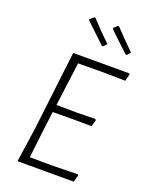

<svg xmlns="http://www.w3.org/2000/svg" viewBox="-158 -935 786 1016"><g transform="rotate(20 235.5 -427.5)"><path d="M422 -726H416Q342 -794 306 -830L305 -836L325 -854L331 -855Q375 -808 439 -745ZM289 -726H282Q227 -777 172 -830L171 -836L192 -854L198 -855Q255 -793 306 -745ZM395 -44 398 -38 388 0H71L99 -194L152 -639H468L471 -633L461 -595L321 -597L195 -596L163 -350L281 -349L382 -351L386 -345L376 -308L271 -309L157 -308L143 -197L125 -42L248 -41Z"/></g></svg>

Font: Alegreya Sans SC Light
Style: Italic
Weight: 300
Italic angle: -7°
Designer: Juan Pablo del Peral
Foundry: Huerta Tipografica
Version: Version 2.007